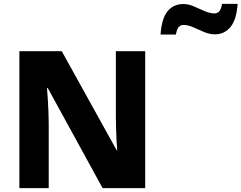

<svg xmlns="http://www.w3.org/2000/svg" viewBox="-20 -981 1259 1001"><path d="M737 0H515L229 -522H225Q227 -499 229 -467Q231 -435 232.5 -401Q234 -367 234 -338V0H81V-714H302L588 -198H591Q589 -220 587.5 -251Q586 -282 585 -315Q584 -348 584 -374V-714H737ZM817 -801Q823 -886 854 -923Q885 -960 937 -960Q963 -960 991 -947.5Q1019 -935 1047 -923Q1075 -911 1099 -911Q1111 -911 1121.5 -920.5Q1132 -930 1138 -961H1219Q1213 -877 1181 -839.5Q1149 -802 1101 -802Q1072 -802 1043 -814.5Q1014 -827 987 -839Q960 -851 936 -851Q924 -851 913.5 -842Q903 -833 897 -801Z"/></svg>

Font: Noto Sans Thai Looped ExtraBold
Style: Regular
Weight: 800
Designer: Sasikarn Vongin, Ben Mitchell
Foundry: The Fontpad Ltd
Version: Version 1.001; ttfautohint (v1.8.4.7-5d5b)